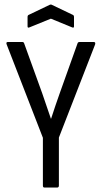

<svg xmlns="http://www.w3.org/2000/svg" viewBox="-20 -844 457 864"><path d="M180 0Q173 0 173 -9V-224L10 -644Q6 -655 15 -655H81Q87 -655 89 -648L170 -424Q179 -396 189.5 -367Q200 -338 209 -310H210Q219 -339 229 -367.5Q239 -396 249 -425L329 -649Q331 -655 338 -655H402Q411 -655 408 -644L245 -225V-9Q245 0 237 0ZM113 -721Q104 -717 104 -725V-767Q104 -775 109 -777L203 -822Q209 -825 214 -822L308 -777Q313 -775 313 -767V-725Q313 -717 304 -721L209 -760Z"/></svg>

Font: Sofia Sans Cond
Style: Regular
Weight: 400
Width: 3
Designer: Botio Nikoltchev, Ani Petrova
Foundry: lettersoup
Version: Version 4.100; ttfautohint (v1.8.3)